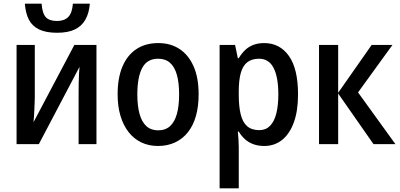

<svg xmlns="http://www.w3.org/2000/svg" viewBox="-20 -783 2173 1043"><path d="M468 -763Q464 -712 444 -676.5Q424 -641 386.5 -623Q349 -605 290 -605Q230 -605 192.5 -623Q155 -641 137 -676Q119 -711 115 -763H206Q210 -710 229 -689.5Q248 -669 290 -669Q329 -669 350.5 -690.5Q372 -712 376 -763ZM169 -252Q169 -239 168 -221.5Q167 -204 166.5 -185Q166 -166 164.5 -148.5Q163 -131 162 -119L384 -539H504V0H407V-281Q407 -302 407.5 -327.5Q408 -353 409 -378Q410 -403 412 -420L191 0H70V-539H169Z M1059 -271Q1059 -205 1044.5 -153.5Q1030 -102 1001.5 -65.5Q973 -29 931.5 -9.5Q890 10 838 10Q788 10 747.5 -9.5Q707 -29 678.5 -65.5Q650 -102 634.5 -153.5Q619 -205 619 -271Q619 -359 645 -421Q671 -483 720.5 -516Q770 -549 840 -549Q906 -549 955 -517Q1004 -485 1031.5 -423Q1059 -361 1059 -271ZM726 -270Q726 -208 738 -164.5Q750 -121 775 -98Q800 -75 839 -75Q879 -75 904 -98Q929 -121 941 -164.5Q953 -208 953 -270Q953 -333 941 -376Q929 -419 904 -441.5Q879 -464 839 -464Q779 -464 752.5 -414Q726 -364 726 -270Z M1415 -549Q1500 -549 1549.5 -479Q1599 -409 1599 -270Q1599 -180 1576 -117.5Q1553 -55 1512 -22.5Q1471 10 1415 10Q1382 10 1355.5 0Q1329 -10 1310 -27.5Q1291 -45 1277 -68H1272Q1274 -48 1275.5 -25.5Q1277 -3 1277 15V240H1173V-539H1257L1272 -467H1277Q1292 -492 1311 -510.5Q1330 -529 1356 -539Q1382 -549 1415 -549ZM1387 -464Q1348 -464 1323.5 -445Q1299 -426 1288 -386.5Q1277 -347 1277 -287V-268Q1277 -205 1287.5 -162Q1298 -119 1322.5 -97.5Q1347 -76 1389 -76Q1424 -76 1447 -99.5Q1470 -123 1481 -166.5Q1492 -210 1492 -271Q1492 -363 1466.5 -413.5Q1441 -464 1387 -464Z M1999 -539H2112L1925 -281L2128 0H2009L1817 -275V0H1713V-539H1817V-279Z"/></svg>

Font: Noto Sans Display SemiCondensed Medium
Style: Regular
Weight: 500
Width: 4
Designer: Monotype Design Team
Foundry: Monotype Imaging Inc.
Version: Version 2.003